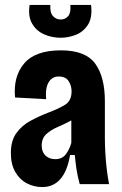

<svg xmlns="http://www.w3.org/2000/svg" viewBox="-20 -746 494 778"><path d="M151 12Q118 12 89 -3Q60 -18 42 -49Q24 -80 24 -126Q24 -176 46.5 -207Q69 -238 104.5 -257Q140 -276 179 -291Q219 -306 244.5 -322Q270 -338 270 -376Q270 -399 258 -417.5Q246 -436 218 -436Q191 -436 177 -412.5Q163 -389 167 -344L41 -351Q33 -436 78 -489Q123 -542 227 -542Q326 -542 365.5 -488.5Q405 -435 405 -335V-183Q405 -157 407 -123.5Q409 -90 413 -57Q417 -24 422 0H303Q294 -33 290 -60Q286 -87 283 -118H264Q242 12 151 12ZM204 -101Q231 -101 246 -120Q261 -139 269 -167V-258Q243 -244 215 -232Q187 -220 168 -203Q149 -186 149 -156Q149 -130 164.5 -115.5Q180 -101 204 -101ZM100 -726H184Q182 -695 194.5 -681Q207 -667 226 -667Q245 -667 256.5 -681Q268 -695 265 -726H349Q355 -675 336.5 -646Q318 -617 287.5 -605Q257 -593 226 -593Q190 -593 158.5 -607Q127 -621 110 -650.5Q93 -680 100 -726Z"/></svg>

Font: Bricolage Grotesque 10pt Condensed Bricolage Grotesque 10pt Condensed Regular
Style: Bold
Weight: 700
Width: 3
Designer: Mathieu Triay
Foundry: Atelier Triay
Version: Version 1.000; ttfautohint (v1.8.4.7-5d5b);gftools[0.9.32]